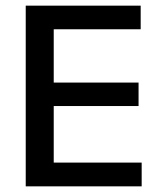

<svg xmlns="http://www.w3.org/2000/svg" viewBox="-20 -659 568 679"><path d="M170 0H71V-639H170ZM481 0H100.5V-84H481ZM470 -284H128V-367H470ZM477.5 -555.5H100V-639H477.5Z"/></svg>

Font: Anek Kannada Medium
Style: Regular
Weight: 500
Designer: Vaishnavi Murthy, Maithili Shingre (Kannada) & Yesha Goshar (Latin)
Foundry: Ek Type
Version: Version 1.003